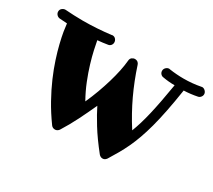

<svg xmlns="http://www.w3.org/2000/svg" viewBox="-111 -705 1031 931"><g transform="rotate(30 404.0 -239.0)"><path d="M811 -483.9Q811 -475.1 804.9 -467.8Q798.8 -460.4 790 -459Q754.4 -451.7 715.8 -450.2Q705.1 -380.4 694.3 -326.4Q683.6 -272.5 672.1 -229.7Q660.6 -187 648.4 -153.1Q636.2 -119.1 622.6 -90.1Q608.9 -61 593.8 -34.7Q578.6 -8.3 561 20Q557.1 25.4 552 28.8Q546.9 32.2 540 32.2Q533.2 32.2 528.1 29.3Q522.9 26.4 519 22Q470.2 -39.1 438.7 -90.3Q407.2 -141.6 390.1 -176.8Q367.2 -126.5 343.5 -79.1Q319.8 -31.7 291 14.2Q287.1 19.5 281.5 22.7Q275.9 25.9 270 25.9Q255.9 25.9 248 15.1Q211.9 -34.7 184.6 -84Q157.2 -133.3 137.2 -179.7Q117.2 -226.1 103.8 -267.6Q90.3 -309.1 81.8 -344.2Q73.2 -379.4 68.8 -406Q64.5 -432.6 63 -449.2Q51.8 -450.2 41.3 -450.7Q30.8 -451.2 20 -452.1Q10.3 -453.6 3.7 -460.9Q-2.9 -468.3 -2.9 -478Q-2.9 -489.3 5.6 -496.1Q14.2 -502.9 22.9 -502.9H24.9Q47.9 -501.5 72 -500.2Q96.2 -499 122.1 -499Q162.6 -499 203.1 -501.7Q243.7 -504.4 278.8 -508.8Q279.8 -508.8 280.5 -509.3Q281.2 -509.8 283.2 -509.8Q294.4 -509.8 301.3 -501.7Q308.1 -493.7 308.1 -483.9Q308.1 -474.1 302 -467Q295.9 -460 286.1 -459Q273.4 -456.5 259.3 -455.1Q245.1 -453.6 231 -452.1Q234.4 -433.1 241.2 -402.1Q248 -371.1 259.5 -332.8Q271 -294.4 288.1 -251.5Q305.2 -208.5 329.1 -166Q345.7 -202.6 359.4 -240Q373 -277.3 383.5 -312.7Q394 -348.1 400.9 -381.1Q407.7 -414.1 410.2 -441.9Q411.1 -453.1 418.9 -459Q426.8 -464.8 436 -464.8Q444.3 -464.8 450.9 -460Q457.5 -455.1 460 -446.8Q484.9 -370.1 518.3 -298.8Q551.8 -227.5 596.2 -158.2Q605.5 -182.1 614.3 -210.9Q623 -239.7 631.3 -275.1Q639.6 -310.5 647.9 -354Q656.2 -397.5 665 -450.2Q631.8 -450.2 599.1 -456.1Q589.8 -457 583.5 -464.1Q577.1 -471.2 577.1 -481Q577.1 -491.7 585.2 -499.3Q593.3 -506.8 603 -506.8Q604 -506.8 604.7 -506.3Q605.5 -505.9 606.9 -505.9Q626.5 -502.9 646.5 -501.5Q666.5 -500 686 -500Q734.9 -500 779.8 -508.8Q781.7 -508.8 783 -509.3Q784.2 -509.8 785.2 -509.8Q795.4 -509.8 803.2 -501.7Q811 -493.7 811 -483.9Z"/></g></svg>

Font: Ribeye
Style: Regular
Weight: 400
Designer: Astigmatic (AOETI)
Foundry: Astigmatic (AOETI)
Version: Version 1.000